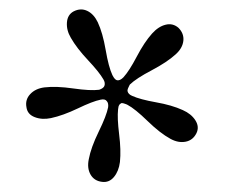

<svg xmlns="http://www.w3.org/2000/svg" viewBox="-20 -668 473 397"><path d="M294.4 -598.6Q307.6 -613.3 322.5 -616.9Q337.4 -620.6 349.1 -610.4Q360.8 -598.6 359.1 -583.5Q357.4 -568.4 343.3 -555.7Q325.7 -539.6 293.7 -522.7Q261.7 -505.9 248.5 -493.2Q248 -492.2 247.1 -490.5Q246.1 -488.8 244.6 -485.1Q243.2 -481.4 243.7 -479.5Q245.1 -473.1 253.4 -469.7Q269.5 -462.4 302.5 -456.5Q335.4 -450.7 357.9 -440.4Q375.5 -432.6 384 -419.2Q392.6 -405.8 386.2 -392.6Q378.9 -377.9 363.8 -375Q348.6 -372.1 332.5 -380.9Q311 -392.6 285.2 -417.7Q259.3 -442.9 243.7 -451.2Q242.7 -451.7 241.2 -452.4Q239.7 -453.1 235.6 -454.3Q231.4 -455.6 230 -454.1Q228 -453.1 226.8 -451.4Q225.6 -449.7 225.3 -448.5Q225.1 -447.3 224.6 -444.8Q224.1 -442.4 224.1 -441.4Q222.2 -423.8 226.3 -390.6Q230.5 -357.4 228 -333Q225.6 -314 215.6 -302Q205.6 -290 190.9 -292Q174.8 -293.9 167.2 -307.1Q159.7 -320.3 163.6 -338.9Q168 -362.8 184.1 -395.8Q200.2 -428.7 203.6 -446.3Q204.6 -455.1 200.7 -459Q197.3 -463.9 188 -461.9Q171.4 -458.5 140.9 -443.8Q110.4 -429.2 85.4 -423.8Q66.9 -419.9 51.8 -425.8Q36.6 -431.6 34.7 -446.3Q31.7 -461.9 42.5 -473.4Q53.2 -484.9 71.8 -487.3Q96.2 -490.2 131.6 -485.1Q167 -480 185.1 -482.4Q193.8 -485.4 195.8 -490.2Q198.2 -496.6 193.8 -503.9Q185.1 -519 161.9 -543.7Q138.7 -568.4 126.5 -589.8Q117.2 -605.5 118.4 -621.6Q119.6 -637.7 132.3 -644.5Q147 -651.9 160.4 -645.5Q173.8 -639.2 182.1 -622.1Q192.4 -600.1 198.5 -564.7Q204.6 -529.3 212.4 -512.7Q217.3 -502.9 222.2 -502Q228 -501 234.9 -507.8Q247.1 -521 262.7 -550.8Q278.3 -580.6 294.4 -598.6Z"/></svg>

Font: Amiri
Style: Regular
Weight: 400
Designer: Khaled Hosny
Version: Version 000.108